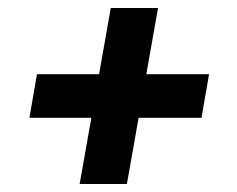

<svg xmlns="http://www.w3.org/2000/svg" viewBox="-20 -584 600 486"><path d="M260.4 -563.8H380L301.2 -118.2H181.6ZM509.2 -396.2 490 -285.8H54.4L73.6 -396.2Z"/></svg>

Font: Roboto Serif 20pt
Style: Italic
Weight: 400
Italic angle: -10°
Designer: Greg Gazdowicz
Foundry: Commercial Type
Version: Version 1.008